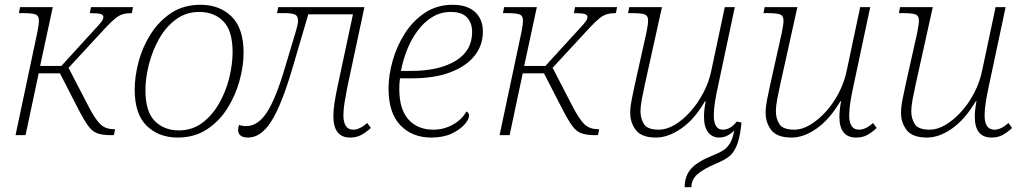

<svg xmlns="http://www.w3.org/2000/svg" viewBox="-20 -566 4293 804"><path d="M45 0 137 -434Q140 -448 141.5 -460Q143 -472 143 -479Q143 -501 127.5 -506Q112 -511 78 -511H59L64 -536H201L148 -290H237L363 -428Q395 -462 404 -474Q413 -486 413 -495Q413 -503 402.5 -507Q392 -511 356 -511L361 -536H537L532 -511Q510 -511 494.5 -506.5Q479 -502 463.5 -489.5Q448 -477 426 -454L267 -282L352 -118Q378 -68 399.5 -46.5Q421 -25 458 -25H462L457 0H446Q410 0 388.5 -7.5Q367 -15 350 -38Q333 -61 309 -107L231 -259H142L87 0Z M724 10Q645 10 594.5 -39Q544 -88 544 -191Q544 -246 560.5 -308Q577 -370 611.5 -424Q646 -478 697.5 -512Q749 -546 820 -546Q899 -546 949.5 -497Q1000 -448 1000 -345Q1000 -290 983 -228Q966 -166 932 -112Q898 -58 846 -24Q794 10 724 10ZM729 -20Q785 -20 827 -51.5Q869 -83 897.5 -133Q926 -183 940 -240Q954 -297 954 -348Q954 -437 915.5 -476.5Q877 -516 814 -516Q759 -516 716.5 -484.5Q674 -453 646 -403Q618 -353 603.5 -296Q589 -239 589 -188Q589 -99 628 -59.5Q667 -20 729 -20Z M1019 10Q977 10 977 -23Q977 -31 981 -43Q994 -38 1011 -38Q1060 -38 1097.5 -95.5Q1135 -153 1173 -282L1221 -442Q1224 -454 1226 -463Q1228 -472 1228 -479Q1228 -500 1214 -505.5Q1200 -511 1176 -511H1140L1145 -536H1506L1434 -199Q1428 -169 1423 -138Q1418 -107 1418 -83Q1418 -55 1428 -39Q1438 -23 1459 -23Q1486 -23 1518 -51L1533 -30Q1513 -12 1493 -1Q1473 10 1446 10Q1376 10 1376 -80Q1376 -104 1380.5 -133.5Q1385 -163 1392 -197L1458 -506H1271L1203 -275Q1159 -126 1116 -58Q1073 10 1019 10Z M1786 10Q1706 10 1656.5 -41.5Q1607 -93 1607 -195Q1607 -250 1624 -311Q1641 -372 1675 -425.5Q1709 -479 1759.5 -512.5Q1810 -546 1875 -546Q1936 -546 1969 -516Q2002 -486 2002 -434Q2002 -375 1966 -331Q1930 -287 1863.5 -262.5Q1797 -238 1706 -238H1655Q1652 -217 1652 -194Q1652 -108 1690.5 -65.5Q1729 -23 1795 -23Q1839 -23 1877 -44.5Q1915 -66 1933 -99Q1944 -95 1944 -81Q1944 -66 1925 -44.5Q1906 -23 1871 -6.5Q1836 10 1786 10ZM1659 -269H1701Q1818 -269 1887.5 -311Q1957 -353 1957 -432Q1957 -470 1935.5 -493Q1914 -516 1868 -516Q1825 -516 1790 -494.5Q1755 -473 1728.5 -437Q1702 -401 1684.5 -357Q1667 -313 1659 -269Z M2072 0 2164 -434Q2167 -448 2168.5 -460Q2170 -472 2170 -479Q2170 -501 2154.5 -506Q2139 -511 2105 -511H2086L2091 -536H2228L2175 -290H2264L2390 -428Q2422 -462 2431 -474Q2440 -486 2440 -495Q2440 -503 2429.5 -507Q2419 -511 2383 -511L2388 -536H2564L2559 -511Q2537 -511 2521.5 -506.5Q2506 -502 2490.5 -489.5Q2475 -477 2453 -454L2294 -282L2379 -118Q2405 -68 2426.5 -46.5Q2448 -25 2485 -25H2489L2484 0H2473Q2437 0 2415.5 -7.5Q2394 -15 2377 -38Q2360 -61 2336 -107L2258 -259H2169L2114 0Z M2727 10Q2667 10 2643 -21Q2619 -52 2619 -94Q2619 -117 2625 -147.5Q2631 -178 2637 -206L2687 -430Q2690 -445 2692 -458.5Q2694 -472 2694 -479Q2694 -501 2678.5 -506Q2663 -511 2629 -511H2610L2615 -536H2752L2680 -211Q2673 -179 2667.5 -149.5Q2662 -120 2662 -100Q2662 -70 2676.5 -46.5Q2691 -23 2739 -23Q2771 -23 2805 -43Q2839 -63 2870 -97.5Q2901 -132 2925 -177Q2949 -222 2959 -272L3015 -536H3057L2986 -202Q2979 -171 2974 -139Q2969 -107 2969 -83Q2969 -23 3007 -23Q3039 -23 3065 -57L3085 -53Q3083 -32 3079.5 -10Q3076 12 3068 36Q3056 69 3037 86Q3018 103 2974 121Q2923 143 2899.5 164.5Q2876 186 2875 218H2847Q2847 171 2874 140.5Q2901 110 2967 84Q3004 69 3018.5 56Q3033 43 3042 24Q3046 15 3049 4.5Q3052 -6 3055 -19Q3041 -6 3025.5 2Q3010 10 2991 10Q2963 10 2945.5 -12Q2928 -34 2928 -77Q2928 -105 2935 -142H2932Q2888 -66 2833 -28Q2778 10 2727 10Z M3295 10Q3234 10 3210 -21Q3186 -52 3186 -94Q3186 -118 3192 -148Q3198 -178 3204 -206L3254 -430Q3257 -445 3259 -458.5Q3261 -472 3261 -479Q3261 -501 3245.5 -506Q3230 -511 3196 -511H3177L3182 -536H3319L3247 -211Q3240 -179 3234.5 -150Q3229 -121 3229 -100Q3229 -70 3243.5 -46.5Q3258 -23 3307 -23Q3338 -23 3372 -43Q3406 -63 3437.5 -97.5Q3469 -132 3492.5 -177Q3516 -222 3526 -272L3582 -536H3624L3553 -202Q3546 -171 3541 -139Q3536 -107 3536 -83Q3536 -23 3577 -23Q3605 -23 3636 -51L3651 -30Q3632 -12 3612 -1Q3592 10 3565 10Q3495 10 3495 -77Q3495 -105 3502 -142H3499Q3454 -66 3400 -28Q3346 10 3295 10Z M3862 10Q3801 10 3777 -21Q3753 -52 3753 -94Q3753 -118 3759 -148Q3765 -178 3771 -206L3821 -430Q3824 -445 3826 -458.5Q3828 -472 3828 -479Q3828 -501 3812.5 -506Q3797 -511 3763 -511H3744L3749 -536H3886L3814 -211Q3807 -179 3801.5 -150Q3796 -121 3796 -100Q3796 -70 3810.5 -46.5Q3825 -23 3874 -23Q3905 -23 3939 -43Q3973 -63 4004.5 -97.5Q4036 -132 4059.5 -177Q4083 -222 4093 -272L4149 -536H4191L4120 -202Q4113 -171 4108 -139Q4103 -107 4103 -83Q4103 -23 4144 -23Q4172 -23 4203 -51L4218 -30Q4199 -12 4179 -1Q4159 10 4132 10Q4062 10 4062 -77Q4062 -105 4069 -142H4066Q4021 -66 3967 -28Q3913 10 3862 10Z"/></svg>

Font: Noto Serif ExtraLight
Style: Italic
Weight: 200
Italic angle: -12°
Designer: Monotype Design Team
Foundry: Monotype Imaging Inc.
Version: Version 2.014; ttfautohint (v1.8.4.7-5d5b)